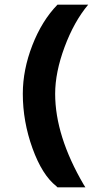

<svg xmlns="http://www.w3.org/2000/svg" viewBox="-20 -665 462 825"><path d="M359 -645Q298 -572 257.5 -463Q217 -354 217 -262Q217 -81 340 129L347 140H227L222 135Q161 87 119.5 -28Q78 -143 78 -262Q78 -365 119 -470.5Q160 -576 227 -645Z"/></svg>

Font: Tajawal Black
Style: Regular
Weight: 900
Designer: Boutros Fonts
Foundry: Created by Boutros International 2017
Version: Version 1.700